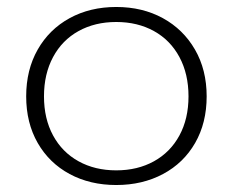

<svg xmlns="http://www.w3.org/2000/svg" viewBox="-20 -515 667 550"><path d="M55 -239Q55 -315 88 -373Q121 -431 179.5 -463Q238 -495 313 -495Q388 -495 446.5 -463Q505 -431 538.5 -373Q572 -315 572 -239Q572 -163 539 -105.5Q506 -48 447 -16.5Q388 15 313 15Q238 15 179.5 -16.5Q121 -48 88 -105.5Q55 -163 55 -239ZM520 -239Q520 -303 494 -351.5Q468 -400 421 -426Q374 -452 313 -452Q252 -452 205 -426Q158 -400 132 -351.5Q106 -303 106 -239Q106 -175 132 -127Q158 -79 205 -53Q252 -27 313 -27Q374 -27 421 -53Q468 -79 494 -127Q520 -175 520 -239Z"/></svg>

Font: Prompt ExtraLight
Style: Regular
Weight: 275
Designer: Katatrad Team
Foundry: CadsonDemak
Version: Version 1.001